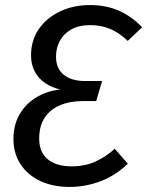

<svg xmlns="http://www.w3.org/2000/svg" viewBox="-20 -721 577 753"><path d="M333.1 -701.1Q397.3 -701.1 447.3 -678.6Q497.4 -656.1 537.4 -614L480.9 -560.6Q448 -592.6 412.1 -607.5Q376.1 -622.5 335.2 -622.5Q289.4 -622.5 259.5 -605.6Q229.6 -588.7 214.7 -560.8Q199.7 -532.9 199.7 -499Q199.7 -452.1 230.1 -427.7Q260.5 -403.3 313.3 -403.3H380.5L357.3 -324.7H307.3Q254.4 -324.7 215.5 -308.3Q176.6 -291.8 155.2 -259.4Q133.7 -227 133.7 -177.2Q133.7 -124.3 167.1 -96.5Q200.5 -68.6 261.3 -68.6Q313.2 -68.6 354.6 -87.5Q396 -106.5 430 -137.5L481.4 -79Q432.4 -32 373.9 -10Q315.3 12.1 253.1 12.1Q187 12.1 137.4 -11.4Q87.8 -34.9 60.2 -77.4Q32.7 -119.9 32.7 -176Q32.7 -230.1 56.2 -271.5Q79.7 -313 121.3 -338.5Q162.8 -364 215.9 -370Q182.8 -378 156.7 -395.5Q130.7 -413.1 116.2 -440.6Q101.7 -468.1 101.7 -504.1Q101.7 -563.1 132.3 -607.1Q162.8 -651.2 215.4 -676.2Q268 -701.1 333.1 -701.1Z"/></svg>

Font: Fira Sans Variable
Style: Italic
Weight: 397
Italic angle: -8°
Designer: Carrois Corporate & Edenspiekermann AG
Foundry: Carrois Corporate GbR & Edenspiekermann AG
Version: Version 4.202